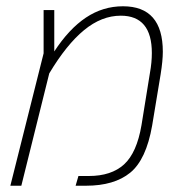

<svg xmlns="http://www.w3.org/2000/svg" viewBox="-20 -592 579 612"><path d="M499 -427Q499 -399 492 -355L465 -192Q446 -83 395 -41.5Q344 0 254 0H221L230 -31H263Q335 -31 375.5 -68Q416 -105 431 -193L458 -360Q464 -393 464 -423Q464 -542 365 -542Q304 -542 248 -496Q192 -450 137 -358L48 0H13L119 -422V-560H153V-428Q200 -500 254 -536Q308 -572 372 -572Q499 -572 499 -427Z"/></svg>

Font: FiraGO UltraLight
Style: Italic
Weight: 200
Italic angle: -8°
Designer: bBox Type GmbH
Foundry: bBox Type GmbH
Version: Version 1.001